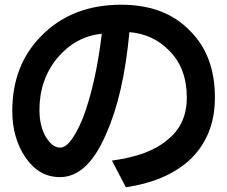

<svg xmlns="http://www.w3.org/2000/svg" viewBox="-20 -683 960 813"><path d="M454 -3Q612 -24 689 -91Q771 -155 771 -270Q771 -394 697 -468Q630 -538 528 -547Q503 -279 429 -115Q351 67 234 67Q145 67 88 -16Q32 -99 32 -213Q32 -408 156 -532Q285 -663 493 -663Q680 -663 786 -551Q890 -447 890 -270Q890 -103 779 -2Q681 85 513 110ZM224 -439Q147 -347 147 -217Q147 -152 173 -105Q188 -81 202.5 -69.5Q217 -58 235 -58Q279 -58 331 -183Q386 -329 411 -540Q301 -529 224 -439Z"/></svg>

Font: LINE Seed Sans KR Bold
Style: Regular
Weight: 700
Designer: LINE BX Design & Sandoll Inc & Dalton Maag Ltd
Foundry: Sandoll Inc.
Version: Version 1.000